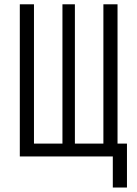

<svg xmlns="http://www.w3.org/2000/svg" viewBox="-20 -713 626 875"><path d="M70.3 0H494.1V141.6H558.6V-58.6H515.6V-693.4H451.2V-58.6H321.3V-693.4H264.6V-58.6H134.8V-693.4H70.3Z"/></svg>

Font: Cascadia Code PL Light
Style: Regular
Weight: 300
Monospace: yes
Designer: Aaron Bell
Foundry: Saja Typeworks
Version: Version 2404.023